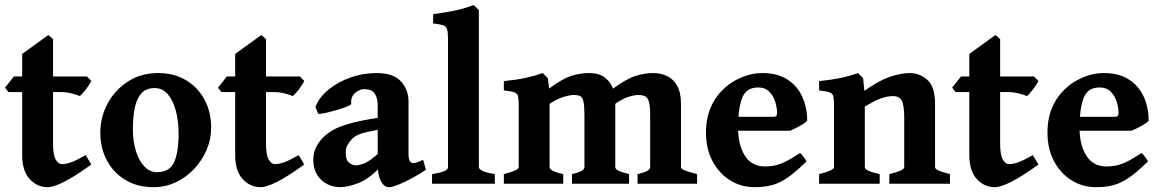

<svg xmlns="http://www.w3.org/2000/svg" viewBox="-20 -736 4648 769"><path d="M345.7 -77.1Q280.3 -29.8 237.5 -8.1Q194.8 13.7 170.9 13.7Q128.9 13.7 98.9 -18.8Q68.8 -51.3 68.8 -115.7V-367.2H14.2L0 -384.8L35.6 -429.7H68.8V-520L173.3 -595.7L192.4 -579.6V-429.7H328.1L345.7 -411.6Q337.4 -395 323.2 -377Q309.1 -358.9 299.8 -351.1Q289.1 -356.4 267.1 -361.8Q245.1 -367.2 225.1 -367.2H192.4V-160.2Q192.4 -115.2 203.1 -96.9Q213.9 -78.6 227.5 -78.6Q243.7 -78.6 264.2 -85.7Q284.7 -92.8 323.2 -114.7Z M825.7 -224.1Q825.7 -178.2 807.4 -135.5Q789.1 -92.8 757.3 -59.1Q725.6 -25.4 683.8 -5.9Q642.1 13.7 595.2 13.7Q530.8 13.7 482.9 -14.9Q435.1 -43.5 408.4 -93Q381.8 -142.6 381.8 -205.1Q381.8 -266.6 410.9 -321Q439.9 -375.5 492.2 -409.4Q544.4 -443.4 612.8 -443.4Q677.2 -443.4 725.1 -414.8Q772.9 -386.2 799.3 -336.7Q825.7 -287.1 825.7 -224.1ZM695.3 -201.2Q695.3 -250 684.6 -291.3Q673.8 -332.5 652.6 -357.9Q631.3 -383.3 599.6 -383.3Q564.9 -383.3 545.9 -361.6Q526.9 -339.8 519.5 -302.5Q512.2 -265.1 512.2 -218.3Q512.2 -169.9 524.4 -130.9Q536.6 -91.8 558.3 -69.1Q580.1 -46.4 607.9 -46.4Q659.2 -46.4 677.2 -85.9Q695.3 -125.5 695.3 -201.2Z M1198.7 -77.1Q1133.3 -29.8 1090.6 -8.1Q1047.9 13.7 1023.9 13.7Q981.9 13.7 951.9 -18.8Q921.9 -51.3 921.9 -115.7V-367.2H867.2L853 -384.8L888.7 -429.7H921.9V-520L1026.4 -595.7L1045.4 -579.6V-429.7H1181.2L1198.7 -411.6Q1190.4 -395 1176.3 -377Q1162.1 -358.9 1152.8 -351.1Q1142.1 -356.4 1120.1 -361.8Q1098.1 -367.2 1078.1 -367.2H1045.4V-160.2Q1045.4 -115.2 1056.2 -96.9Q1066.9 -78.6 1080.6 -78.6Q1096.7 -78.6 1117.2 -85.7Q1137.7 -92.8 1176.3 -114.7Z M1686 -56.2Q1660.2 -38.6 1630.4 -22.5Q1600.6 -6.3 1575.4 3.7Q1550.3 13.7 1538.1 13.7Q1518.6 13.7 1505.6 -10.5Q1492.7 -34.7 1492.7 -75.7V-314.9Q1492.7 -342.8 1481.2 -360.8Q1469.7 -378.9 1438.5 -378.9Q1419.4 -378.9 1401.9 -363.5Q1384.3 -348.1 1386.7 -320.8Q1387.2 -316.4 1369.4 -309.1Q1351.6 -301.8 1326.7 -294.7Q1301.8 -287.6 1280.8 -283.2Q1259.8 -278.8 1254.4 -280.3L1243.2 -307.6Q1258.3 -346.2 1295.7 -377Q1333 -407.7 1383.3 -425.5Q1433.6 -443.4 1488.3 -443.4Q1555.7 -443.4 1585.9 -409.9Q1616.2 -376.5 1616.2 -329.1V-119.1Q1616.2 -83 1634.3 -83Q1641.1 -83 1648.9 -85.4Q1656.7 -87.9 1674.8 -95.7ZM1497.1 -216.3Q1446.8 -208 1424.8 -200.2Q1402.8 -192.4 1391.6 -181.2Q1379.4 -168.9 1372.1 -156Q1364.7 -143.1 1364.7 -124Q1364.7 -94.2 1378.9 -84Q1393.1 -73.7 1405.3 -73.7Q1419.4 -73.7 1440.4 -82.3Q1461.4 -90.8 1497.1 -123L1501 -65.4Q1458 -19 1415.3 -2.7Q1372.6 13.7 1341.8 13.7Q1315.4 13.7 1290.8 1.5Q1266.1 -10.7 1250.5 -35.2Q1234.9 -59.6 1234.9 -95.2Q1234.9 -125 1246.1 -146.7Q1257.3 -168.5 1273.9 -185.1Q1289.1 -200.2 1311.5 -213.9Q1334 -227.5 1377.2 -240.2Q1420.4 -252.9 1497.1 -264.6Z M1710.4 0V-38.6Q1750 -45.4 1762.2 -52Q1774.4 -58.6 1774.4 -66.4V-580.1Q1774.4 -607.4 1770.3 -619.4Q1766.1 -631.3 1753.4 -635.3Q1740.7 -639.2 1714.8 -642.1V-679.2Q1765.1 -686 1801.8 -693.6Q1838.4 -701.2 1877 -715.8L1897.9 -695.8V-66.4Q1897.9 -59.6 1911.4 -52.2Q1924.8 -44.9 1961.9 -38.6V0Z M2533.7 0V-38.6Q2566.9 -46.9 2575.4 -53.5Q2584 -60.1 2584 -66.4V-273.9Q2584 -312 2578.9 -329.1Q2573.7 -346.2 2563.2 -350.8Q2552.7 -355.5 2536.6 -355.5Q2520 -355.5 2496.1 -347.7Q2472.2 -339.8 2444.3 -320.3V-66.4Q2444.3 -60.1 2454.1 -54Q2463.9 -47.9 2499.5 -38.6V0H2271V-38.6Q2304.2 -46.9 2312.5 -53.5Q2320.8 -60.1 2320.8 -66.4V-273.9Q2320.8 -312 2316.9 -329.1Q2313 -346.2 2304 -350.8Q2294.9 -355.5 2278.3 -355.5Q2261.2 -355.5 2237.1 -347.9Q2212.9 -340.3 2181.2 -320.3V-66.4Q2181.2 -59.6 2193.8 -52.2Q2206.5 -44.9 2235.8 -38.6V0H1998V-38.6Q2057.6 -53.7 2057.6 -66.4V-314.5Q2057.6 -339.4 2054.9 -350.6Q2052.2 -361.8 2040 -366.2Q2027.8 -370.6 1998 -374V-411.1Q2050.3 -416.5 2084.5 -423.8Q2118.7 -431.2 2153.8 -443.4L2174.3 -422.9L2179.2 -381.3Q2233.9 -421.9 2269.5 -432.6Q2305.2 -443.4 2337.9 -443.4Q2381.3 -443.4 2404.1 -424.1Q2426.8 -404.8 2433.1 -385.7L2435.1 -380.9Q2490.7 -421.4 2526.9 -432.4Q2563 -443.4 2596.7 -443.4Q2626 -443.4 2651.1 -431.6Q2676.3 -419.9 2691.9 -392.8Q2707.5 -365.7 2707.5 -319.3V-66.4Q2707.5 -60.1 2721.7 -54Q2735.8 -47.9 2772 -38.6V0Z M3212.9 -252.4Q3205.1 -243.2 3182.1 -230.7Q3159.2 -218.3 3144.5 -212.4H2863.8L2864.3 -268.1H3074.7Q3085.4 -268.1 3088.9 -271.5Q3092.3 -274.9 3092.3 -284.7Q3092.3 -303.7 3085.2 -327.4Q3078.1 -351.1 3061.5 -368.4Q3044.9 -385.7 3016.1 -385.7Q2968.3 -385.7 2952.1 -342.5Q2936 -299.3 2936 -225.1Q2936 -155.8 2963.4 -112.5Q2990.7 -69.3 3043.9 -69.3Q3063 -69.3 3081.3 -72.8Q3099.6 -76.2 3123.8 -87.6Q3147.9 -99.1 3184.1 -123Q3189.9 -119.6 3199.2 -106.7Q3208.5 -93.8 3210.4 -89.8Q3167.5 -47.4 3135 -24.9Q3102.5 -2.4 3071.5 5.6Q3040.5 13.7 3002 13.7Q2948.2 13.7 2904.1 -13.9Q2859.9 -41.5 2833.7 -90.8Q2807.6 -140.1 2807.6 -205.1Q2807.6 -328.1 2899.9 -397.9Q2925.3 -417 2960.4 -430.2Q2995.6 -443.4 3033.7 -443.4Q3093.8 -443.4 3133.5 -417.7Q3173.3 -392.1 3193.1 -348.9Q3212.9 -305.7 3212.9 -252.4Z M3542 0V-38.6Q3575.2 -46.9 3588.4 -53.5Q3601.6 -60.1 3601.6 -66.4V-264.6Q3601.6 -314 3592 -332.5Q3582.5 -351.1 3556.6 -351.1Q3537.1 -351.1 3512.7 -343.5Q3488.3 -335.9 3443.8 -309.1V-66.4Q3443.8 -51.3 3503.4 -38.6V0H3260.7V-38.6Q3320.3 -53.7 3320.3 -66.4V-314.5Q3320.3 -338.9 3317.6 -350.1Q3314.9 -361.3 3302.7 -366Q3290.5 -370.6 3260.7 -374V-411.1Q3308.6 -416 3344.7 -423.3Q3380.9 -430.7 3416.5 -443.4L3437 -422.9L3441.9 -372.1Q3499.5 -413.1 3543.9 -428.2Q3588.4 -443.4 3624 -443.4Q3663.6 -443.4 3694.3 -416Q3725.1 -388.7 3725.1 -319.3V-66.4Q3725.1 -60.1 3737.1 -54Q3749 -47.9 3784.7 -38.6V0Z M4139.2 -77.1Q4073.7 -29.8 4031 -8.1Q3988.3 13.7 3964.4 13.7Q3922.4 13.7 3892.3 -18.8Q3862.3 -51.3 3862.3 -115.7V-367.2H3807.6L3793.5 -384.8L3829.1 -429.7H3862.3V-520L3966.8 -595.7L3985.8 -579.6V-429.7H4121.6L4139.2 -411.6Q4130.9 -395 4116.7 -377Q4102.5 -358.9 4093.3 -351.1Q4082.5 -356.4 4060.5 -361.8Q4038.6 -367.2 4018.6 -367.2H3985.8V-160.2Q3985.8 -115.2 3996.6 -96.9Q4007.3 -78.6 4021 -78.6Q4037.1 -78.6 4057.6 -85.7Q4078.1 -92.8 4116.7 -114.7Z M4580.6 -252.4Q4572.8 -243.2 4549.8 -230.7Q4526.9 -218.3 4512.2 -212.4H4231.4L4231.9 -268.1H4442.4Q4453.1 -268.1 4456.5 -271.5Q4460 -274.9 4460 -284.7Q4460 -303.7 4452.9 -327.4Q4445.8 -351.1 4429.2 -368.4Q4412.6 -385.7 4383.8 -385.7Q4335.9 -385.7 4319.8 -342.5Q4303.7 -299.3 4303.7 -225.1Q4303.7 -155.8 4331.1 -112.5Q4358.4 -69.3 4411.6 -69.3Q4430.7 -69.3 4449 -72.8Q4467.3 -76.2 4491.5 -87.6Q4515.6 -99.1 4551.8 -123Q4557.6 -119.6 4566.9 -106.7Q4576.2 -93.8 4578.1 -89.8Q4535.2 -47.4 4502.7 -24.9Q4470.2 -2.4 4439.2 5.6Q4408.2 13.7 4369.6 13.7Q4315.9 13.7 4271.7 -13.9Q4227.5 -41.5 4201.4 -90.8Q4175.3 -140.1 4175.3 -205.1Q4175.3 -328.1 4267.6 -397.9Q4293 -417 4328.1 -430.2Q4363.3 -443.4 4401.4 -443.4Q4461.4 -443.4 4501.2 -417.7Q4541 -392.1 4560.8 -348.9Q4580.6 -305.7 4580.6 -252.4Z"/></svg>

Font: Namdhinggo ExtraBold
Style: Regular
Weight: 800
Designer: Victor Gaultney
Foundry: SIL International
Version: Version 3.001